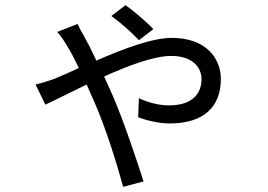

<svg xmlns="http://www.w3.org/2000/svg" viewBox="-20 -653 1040 745"><path d="M575 -540C547 -570 494 -614 467 -633L412 -591C448 -565 490 -528 519 -497ZM202 -529C217 -513 233 -488 242 -472C254 -454 269 -424 286 -389C249 -372 215 -357 188 -346C173 -341 147 -332 118 -325L156 -247C189 -262 248 -292 316 -325L348 -253C392 -152 432 -22 458 72L537 51C509 -36 460 -184 417 -283C407 -305 396 -330 384 -356C478 -399 579 -436 644 -436C732 -436 762 -387 762 -346C762 -293 730 -244 635 -244C595 -244 550 -257 519 -272L516 -198C545 -187 594 -174 639 -174C775 -174 837 -243 837 -346C837 -429 777 -506 647 -506C569 -506 455 -462 354 -418C336 -456 319 -490 306 -513C298 -526 288 -544 281 -560Z"/></svg>

Font: Noto Sans CJK JP Regular
Style: Regular
Weight: 400
Designer: Ryoko NISHIZUKA (kana & ideographs); Paul D. Hunt (Latin, Greek & Cyrillic); Wenlong ZHANG (bopomofo); Sandoll Communica
Foundry: Adobe Systems Incorporated
Version: Version 1.001;PS 1.001;hotconv 1.0.78;makeotf.lib2.5.61930